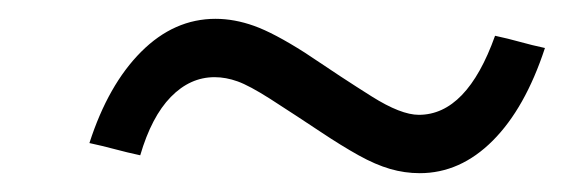

<svg xmlns="http://www.w3.org/2000/svg" viewBox="-20 -477 609 204"><path d="M304 -421Q344 -394 375 -374.5Q406 -355 425 -355Q476 -355 506 -439Q520 -436 532.5 -432.5Q545 -429 559 -426Q538 -362 503.5 -327.5Q469 -293 426 -293Q410 -293 394.5 -297.5Q379 -302 361 -312Q343 -322 320.5 -337Q298 -352 267 -372Q245 -386 232.5 -390.5Q220 -395 208 -395Q182 -395 161.5 -374Q141 -353 129 -312Q115 -315 102 -318.5Q89 -322 75 -325Q95 -387 130 -422Q165 -457 209 -457Q229 -457 250 -449.5Q271 -442 304 -421Z"/></svg>

Font: Rosa Sans Light
Style: Italic
Weight: 300
Italic angle: -12°
Designer: Pentagram / MCKL
Foundry: Pentagram / MCKL
Version: Version 1.005;September 16, 2019;FontCreator 11.5.0.2425 64-